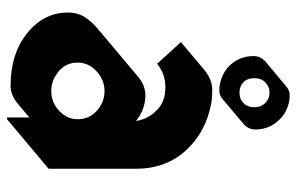

<svg xmlns="http://www.w3.org/2000/svg" viewBox="-165 -636 820 530"><g transform="rotate(90 245.0 -371.0)"><path d="M242.2 -760.7Q253.4 -760.7 261.7 -758.8Q290 -752.4 308.1 -734.4Q337.4 -706.5 337.4 -666.5Q337.4 -654.3 332 -645Q327.6 -637.2 316.4 -628.4L254.4 -576.2Q243.2 -566.4 230 -566.4Q218.8 -566.4 210.9 -568.4Q182.1 -574.7 163.6 -592.3Q134.8 -620.1 134.8 -661.1Q134.8 -672.4 140.1 -682.1Q145 -690.4 155.8 -698.7L217.8 -750.5Q229.5 -760.7 242.2 -760.7ZM235.4 -705.1Q219.7 -705.1 207.5 -693.4Q195.8 -682.6 195.8 -663.6Q195.8 -644 206.8 -633.1Q217.8 -622.1 235.8 -622.1Q253.9 -622.1 265.1 -633.8Q275.9 -644.5 275.9 -663.3Q275.9 -682.1 263.7 -693.8Q252.4 -705.1 235.4 -705.1ZM152.8 -175.3Q152.8 -143.6 176.3 -123.5Q201.2 -102.5 231 -102.5Q263.7 -102.5 287.1 -125.5Q309.1 -147 309.1 -175.3Q309.1 -207 286.1 -228Q262.7 -249.5 231 -249.5Q200.2 -249.5 175.8 -226.6Q152.8 -205.1 152.8 -175.3ZM309.1 19.5H304.2V-42L266.6 -10.3Q242.7 9.8 216.8 9.8Q128.4 9.8 71.5 -36.1Q14.6 -82 14.6 -148.4Q14.6 -175.8 28.3 -196.8Q40.5 -214.8 59.6 -231L191.9 -342.3Q215.8 -362.3 242.7 -362.3Q281.7 -362.3 314 -336.4Q308.6 -372.1 280.3 -397.5Q258.3 -417.5 220.7 -417.5Q183.1 -417.5 156.2 -394.5L96.2 -460.4L172.9 -524.9Q199.2 -546.9 228 -546.9Q253.4 -546.9 271 -543Q334.5 -529.8 378.9 -490.2Q445.8 -431.2 445.8 -336.4V-95.2Z"/></g></svg>

Font: Gothica
Style: Bold
Weight: 700
Designer: Wojciech Kalinowski "wmk69" (wmk69@o2.pl)
Foundry: Wojciech Kalinowski "wmk69" (wmk69@o2.pl)
Version: Version 2.1.0; 2021-05-14